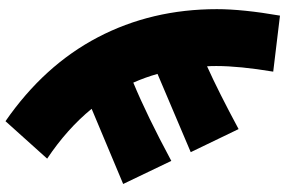

<svg xmlns="http://www.w3.org/2000/svg" viewBox="-186 -628 1015 682"><g transform="rotate(-90 321.0 -286.5)"><path d="M428 -25Q428 -46 427 -58Q336 -17 204 54L122 -116L400 -234Q388 -277 369 -320Q253 -272 91 -185L9 -356L276 -468Q205 -555 99 -626L232 -774Q430 -637 530 -446Q630 -255 630 -23Q630 68 607 201L408 177Q428 57 428 -25Z"/></g></svg>

Font: Nebula Sans Black
Style: Regular
Weight: 900
Designer: Paul D. Hunt for Adobe (as Source Sans)
Foundry: Nebula Entertainment & Broadcasting LLC
Version: Version 1.010